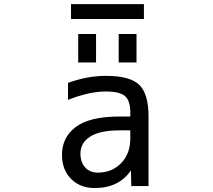

<svg xmlns="http://www.w3.org/2000/svg" viewBox="-20 -905 1040 936"><path d="M615.2 -269.5H562.5Q467.8 -269.5 419.9 -239.3Q372.1 -209 372.1 -156.2Q372.1 -114.3 395 -88.9Q418 -63.5 457 -63.5Q525.4 -63.5 570.3 -109.4Q615.2 -155.3 615.2 -229.5ZM615.2 -336.9V-357.4Q615.2 -414.1 589.4 -436.5Q563.5 -459 496.1 -459Q414.1 -459 311.5 -418V-501Q406.2 -535.2 496.1 -535.2Q613.3 -535.2 658.7 -491.7Q704.1 -448.2 704.1 -336.9V2H620.1L618.2 -74.2Q559.6 11.7 441.4 11.7Q371.1 11.7 326.7 -32.7Q282.2 -77.1 282.2 -150.4Q282.2 -235.4 349.6 -286.1Q417 -336.9 562.5 -336.9ZM326.2 -812.5V-884.8H681.6V-812.5ZM361.3 -600.6V-739.3H448.2V-600.6ZM558.6 -600.6V-739.3H645.5V-600.6Z"/></svg>

Font: GenEi Gothic M Regular
Style: Regular
Weight: 400
Designer: o_tamon (Modified); [Source Han Sans]
Ryoko NISHIZUKA  (kana & ideographs); Paul D. Hunt (Latin, Greek & Cyrillic); Wenl
Version: Version 1.1a;Original Version 1.004